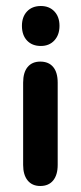

<svg xmlns="http://www.w3.org/2000/svg" viewBox="-20 -609 271 639"><path d="M116 -589Q87 -589 70 -571Q53 -553 53 -523Q53 -492 70 -474Q87 -456 116 -456Q144 -456 161 -474.5Q178 -493 178 -523Q178 -553 161 -571Q144 -589 116 -589ZM57 -60Q57 -27 72 -8.5Q87 10 114 10Q142 10 157 -8.5Q172 -27 172 -60V-334Q172 -368 157 -386Q142 -404 114 -404Q87 -404 72 -386Q57 -368 57 -334Z"/></svg>

Font: Beiruti
Style: Bold
Weight: 700
Designer: Arlette Boutros
Foundry: Boutros
Version: Version 1.41